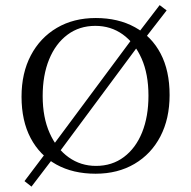

<svg xmlns="http://www.w3.org/2000/svg" viewBox="-20 -651 730 732"><path d="M200 -62.9 171.8 -83.1 491.1 -512.9 517.7 -491.1ZM100 60.5 73.4 39.5 165.3 -82.3 193.5 -62.1ZM523.4 -492.7 498.4 -513.7 588.7 -631.5 615.3 -611.3ZM344.4 11.3Q258.1 11.3 194.8 -23.8Q131.5 -58.9 96.8 -124.6Q62.1 -190.3 62.1 -282.3Q62.1 -372.6 97.6 -439.9Q133.1 -507.3 196.8 -544.8Q260.5 -582.3 345.2 -582.3Q430.6 -582.3 494.4 -547.2Q558.1 -512.1 592.3 -446.8Q626.6 -381.5 626.6 -288.7Q626.6 -198.4 591.5 -131Q556.5 -63.7 492.7 -26.2Q429 11.3 344.4 11.3ZM346 -18.5Q407.3 -18.5 452.4 -52.4Q497.6 -86.3 521.8 -146.4Q546 -206.5 546 -286.3Q546 -368.5 519.8 -427.8Q493.5 -487.1 448 -519.8Q402.4 -552.4 343.5 -552.4Q282.3 -552.4 237.1 -518.5Q191.9 -484.7 167.3 -424.6Q142.7 -364.5 142.7 -284.7Q142.7 -203.2 169.4 -143.5Q196 -83.9 241.9 -51.2Q287.9 -18.5 346 -18.5Z"/></svg>

Font: Playfair 12pt Light
Style: Regular
Weight: 300
Designer: Claus Eggers Sørensen
Foundry: Claus Eggers Sørensen
Version: Version 2.000;gftools[0.9.28]